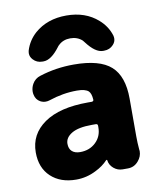

<svg xmlns="http://www.w3.org/2000/svg" viewBox="-87 -865 768 923"><g transform="rotate(-10 297.0 -403.5)"><path d="M198.2 -187.5Q198.2 -163.1 212.4 -150.4Q226.6 -137.7 252 -137.7Q297.9 -137.7 328.1 -166.5Q358.4 -195.3 358.4 -239.3V-247.1Q358.4 -256.8 348.6 -256.8H329.1Q263.7 -256.8 231 -237.3Q198.2 -217.8 198.2 -187.5ZM293.9 -557.6Q419.9 -557.6 475.1 -508.3Q530.3 -459 530.3 -349.6V-165Q530.3 -133.8 533.2 -101.6Q534.2 -97.7 534.2 -92.8Q534.2 -66.4 515.6 -44.9Q495.1 -20.5 463.9 -20.5H438.5Q414.1 -20.5 395 -36.6Q376 -52.7 373 -76.2Q373 -78.1 371.1 -78.6Q369.1 -79.1 368.2 -78.1Q343.8 -51.8 307.6 -34.2Q261.7 -10.7 210.9 -10.7Q133.8 -10.7 87.4 -54.2Q41 -97.7 41 -172.9Q41 -261.7 116.2 -314Q191.4 -366.2 329.1 -366.2H348.6Q352.5 -366.2 355.5 -369.1Q358.4 -372.1 357.4 -376Q355.5 -405.3 343.8 -417Q328.1 -431.6 287.1 -431.6Q218.8 -431.6 149.4 -408.2Q140.6 -405.3 130.9 -405.3Q117.2 -405.3 104.5 -412.1Q84 -423.8 79.1 -447.3Q77.1 -455.1 77.1 -462.9Q77.1 -482.4 86.9 -500Q100.6 -524.4 127 -532.2Q206.1 -557.6 293.9 -557.6ZM505.9 -662.1Q507.8 -654.3 507.8 -647.5Q507.8 -630.9 495.1 -617.2Q477.5 -597.7 449.2 -597.7H444.3Q407.2 -597.7 365.2 -653.3Q361.3 -659.2 357.4 -663.1Q334 -684.6 299.3 -684.6Q264.6 -684.6 242.2 -663.1Q237.3 -659.2 233.4 -653.3Q191.4 -597.7 154.3 -597.7H148.4Q121.1 -597.7 103.5 -617.2Q90.8 -630.9 90.8 -647.5Q90.8 -654.3 92.8 -662.1Q107.4 -709 144.5 -742.2Q206.1 -795.9 299.3 -795.9Q392.6 -795.9 453.1 -742.2Q491.2 -709 505.9 -662.1Z"/></g></svg>

Font: Gen Jyuu GothicX Heavy
Style: Bold
Weight: 900
Designer: [Source Han Sans]
Ryoko NISHIZUKA  (kana & ideographs); Paul D. Hunt (Latin, Greek & Cyrillic); Wenlong ZHANG  (bopomofo
Version: Version 1.002.20150607